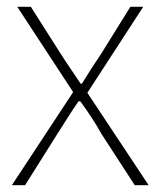

<svg xmlns="http://www.w3.org/2000/svg" viewBox="-20 -547 474 567"><path d="M15 0 196 -275 31 -527H71L160 -387Q174 -365 188.5 -344Q203 -323 218 -300H222Q236 -323 249.5 -344Q263 -365 278 -387L365 -527H403L238 -273L419 0H378L280 -151Q266 -176 250 -200.5Q234 -225 217 -248H212Q196 -225 180.5 -200.5Q165 -176 149 -151L54 0Z"/></svg>

Font: Noto Sans SC Thin
Style: Regular
Weight: 100
Designer: Ryoko NISHIZUKA 西塚涼子 (kana, bopomofo & ideographs); Paul D. Hunt (Latin, Greek & Cyrillic); Sandoll Communications 산돌커뮤니
Foundry: Adobe
Version: Version 2.004-H2;hotconv 1.0.118;makeotfexe 2.5.65603